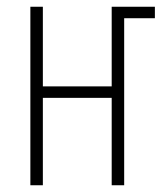

<svg xmlns="http://www.w3.org/2000/svg" viewBox="-20 -549 487 569"><path d="M70 0H107V-259H311V0H348V-495H439V-529H311V-293H107V-529H70Z"/></svg>

Font: Noto Sans ExtraCondensed ExtraLight
Style: Regular
Weight: 200
Width: 2
Designer: Monotype Design Team
Foundry: Monotype Imaging Inc.
Version: Version 2.013